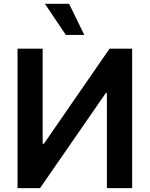

<svg xmlns="http://www.w3.org/2000/svg" viewBox="-20 -981 781 1001"><path d="M71.4 -727.3V0H188.6L531.2 -495.4H537.3V0H669V-727.3H551.1L208.8 -231.5H202.4V-727.3ZM419.4 -799H323.2L214.1 -961.3H340.2Z"/></svg>

Font: Inter UI Semi Bold
Style: Regular
Weight: 600
Designer: Rasmus Andersson
Foundry: rsms
Version: 3.2;8d6f07862